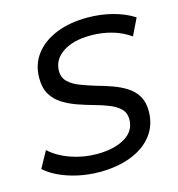

<svg xmlns="http://www.w3.org/2000/svg" viewBox="-107 -801 836 902"><g transform="rotate(-15 311.5 -350.0)"><path d="M268 8Q215 8 164.5 -3Q114 -14 72.5 -33.5Q31 -53 6 -77L50 -157Q90 -120 151 -98.5Q212 -77 277 -77Q362 -77 414 -108Q466 -139 466 -196Q466 -227 446.5 -246.5Q427 -266 395 -279Q363 -292 324.5 -302.5Q286 -313 247.5 -326.5Q209 -340 177 -360Q145 -380 126 -411.5Q107 -443 107 -491Q107 -558 144 -606.5Q181 -655 246.5 -681.5Q312 -708 398 -708Q463 -708 521.5 -692.5Q580 -677 623 -649L583 -567Q544 -595 495 -609Q446 -623 393 -623Q307 -623 256.5 -589.5Q206 -556 205 -501Q205 -467 226.5 -446.5Q248 -426 283.5 -412.5Q319 -399 359 -387Q396 -377 432 -364Q468 -351 498 -332Q528 -313 546 -283.5Q564 -254 564 -210Q564 -142 526.5 -93Q489 -44 422 -18Q355 8 268 8Z"/></g></svg>

Font: Montserrat Medium
Style: Italic
Weight: 500
Italic angle: -11.3°
Designer: Julieta Ulanovsky
Foundry: Julieta Ulanovsky
Version: Version 9.000; ttfautohint (v1.8.4.7-5d5b)